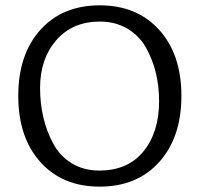

<svg xmlns="http://www.w3.org/2000/svg" viewBox="-20 -693 752 723"><path d="M663.1 -332Q663.1 -175.8 579.6 -83Q496.1 9.8 355.5 9.8Q214.8 9.8 131.8 -83Q48.8 -175.8 48.8 -332Q48.8 -487.8 131.8 -580.3Q214.8 -672.9 355.5 -672.9Q496.1 -672.9 579.6 -580.3Q663.1 -487.8 663.1 -332ZM528.8 -515.1Q503.9 -559.1 459 -585.4Q414.1 -611.8 356 -611.8Q252.9 -611.8 191.9 -541.5Q130.9 -471.2 130.9 -361.8Q130.9 -243.2 181.2 -150.9Q206.1 -105 250.5 -77.9Q294.9 -50.8 354 -50.8Q461.9 -50.8 520.5 -123.3Q579.1 -195.8 579.1 -311.5Q579.1 -426.8 528.8 -515.1Z"/></svg>

Font: Sukar
Style: Regular
Weight: 400
Designer: Dario Muhafara - Ghiath Alsory
Foundry: Dario Muhafara - Ghiath Alsory
Version: Version 1.00 March 17, 2016, initial release